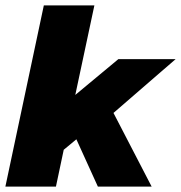

<svg xmlns="http://www.w3.org/2000/svg" viewBox="-32 -694 673 714"><path d="M-12 0 131 -674H319L248 -341L408 -474H621L390 -274L532 0H332L252 -176L205 -137L176 0Z"/></svg>

Font: Kanit
Style: Bold Italic
Weight: 700
Italic angle: -12°
Designer: Katatrad Team
Foundry: CadsonDemak
Version: Version 2.000; ttfautohint (v1.8.3)